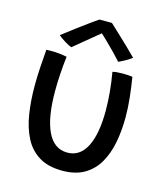

<svg xmlns="http://www.w3.org/2000/svg" viewBox="-112 -816 813 929"><g transform="rotate(15 294.5 -351.5)"><path d="M397 -500Q414.5 -505 447.5 -505Q459.5 -505 473.8 -504.2Q488 -503.5 496.5 -502Q504.5 -453.5 510 -402.8Q515.5 -352 515.5 -303.5Q515.5 -236.5 504 -177Q492.5 -117.5 466.2 -72.2Q440 -27 395.8 -1Q351.5 25 286 25Q214.5 25 168.5 -3.5Q122.5 -32 97 -82Q71.5 -132 61.2 -197.5Q51 -263 51 -337.5Q51 -382.5 54 -429.2Q57 -476 60.5 -520.5Q69 -521 82.8 -521Q96.5 -521 108 -520.5Q123.5 -519.5 138.8 -517.5Q154 -515.5 164 -513Q158.5 -468 155.8 -424Q153 -380 153 -339Q153 -206.5 186.5 -136.2Q220 -66 287 -66Q349.5 -66 382 -129.2Q414.5 -192.5 414.5 -309.5Q414.5 -354 410 -402.8Q405.5 -451.5 397 -500ZM333.5 -728Q353.5 -709.5 379.2 -685.2Q405 -661 430.8 -636.2Q456.5 -611.5 476 -591.5Q459.5 -579 442.2 -569.5Q425 -560 411.5 -554Q396.5 -571 374 -594Q351.5 -617 330.5 -637.5Q309.5 -658 299.5 -667Q288.5 -658 265 -638.5Q241.5 -619 216 -598.2Q190.5 -577.5 174 -563.5Q161.5 -567.5 139.2 -581.2Q117 -595 105 -605.5Q133.5 -628 167.8 -653.5Q202 -679 230.5 -699.8Q259 -720.5 270.5 -728Q279.5 -728 300.8 -728.2Q322 -728.5 333.5 -728Z"/></g></svg>

Font: Grandstander
Style: Regular
Weight: 400
Designer: Tyler Finck
Foundry: Etcetera Type Co
Version: Version 1.200; ttfautohint (v1.8.3)